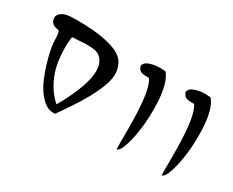

<svg xmlns="http://www.w3.org/2000/svg" viewBox="-79 -1005 1269 1047"><g transform="rotate(30 555.5 -482.0)"><path d="M129 -732Q230 -735 301.5 -725Q373 -715 416 -695.5Q459 -676 476 -642.5Q493 -609 490.5 -570Q488 -531 463.5 -475.5Q439 -420 404 -363.5Q369 -307 316 -232L315 -231Q272 -224 232 -263.5Q192 -303 167.5 -363.5Q143 -424 128.5 -482Q114 -540 113 -576Q112 -626 105 -633Q103 -635 100 -636Q60 -639 51 -669.5Q42 -700 74 -719Q95 -731 129 -732ZM357 -628Q347 -635 332.5 -639Q318 -643 297 -643.5Q276 -644 261.5 -643.5Q247 -643 220.5 -641Q194 -639 186 -639Q183 -619 181.5 -594.5Q180 -570 183 -526Q186 -482 196.5 -442Q207 -402 232.5 -356.5Q258 -311 296 -279Q452 -555 357 -628Z M661 -656Q620 -655 607 -662.5Q594 -670 588 -691Q593 -715 626.5 -725Q660 -735 691 -734L721 -732Q763 -681 768 -558.5Q773 -436 751 -335Q729 -234 702 -230Q701 -242 701.5 -350Q702 -458 693.5 -537.5Q685 -617 661 -656Z M945 -656Q904 -655 891 -662.5Q878 -670 872 -691Q877 -715 910.5 -725Q944 -735 975 -734L1005 -732Q1047 -681 1052 -558.5Q1057 -436 1035 -335Q1013 -234 986 -230Q985 -242 985.5 -350Q986 -458 977.5 -537.5Q969 -617 945 -656Z"/></g></svg>

Font: HarSinai
Style: Regular
Weight: 400
Version: Version 1.1